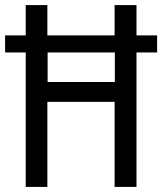

<svg xmlns="http://www.w3.org/2000/svg" viewBox="-21 -734 637 754"><path d="M80 0H165V-334H429V0H515V-528H596V-595H515V-714H429V-595H165V-714H80V-595H-1V-528H80ZM166 -412V-528H430V-412Z"/></svg>

Font: Noto Sans Lao UI Cond
Style: Regular
Weight: 400
Width: 3
Designer: Monotype Design Team
Foundry: Monotype Imaging Inc.
Version: Version 2.000